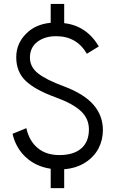

<svg xmlns="http://www.w3.org/2000/svg" viewBox="-20 -863 600 993"><path d="M242.2 -842.8H312V-743.2Q426.8 -730.5 491.2 -623L429.2 -585Q376.5 -675.8 270 -675.8Q211.4 -675.8 173.1 -646.5Q134.8 -617.2 134.8 -564.9Q134.8 -516.1 177.5 -482.9Q220.2 -449.7 309.1 -417Q414.1 -377.9 463.1 -321.5Q512.2 -265.1 512.2 -189.9Q512.2 -139.2 489.5 -95.5Q466.8 -51.8 420.7 -22.2Q374.5 7.3 312 12.2V109.9H242.2V9.8Q164.6 -2 112.8 -50.5Q61 -99.1 44.9 -170.9L116.2 -200.2Q130.9 -134.3 174.6 -97.7Q218.3 -61 287.1 -61Q360.8 -61 400.4 -95.5Q439.9 -129.9 439.9 -193.8Q439.9 -249 398.7 -288.1Q357.4 -327.1 267.1 -359.9Q161.1 -398.4 112.5 -445.1Q64 -491.7 64 -566.9Q64 -636.2 113.3 -687Q162.6 -737.8 242.2 -745.1Z"/></svg>

Font: Kreadon
Style: Regular
Weight: 400
Designer: kohakuno
Foundry: StudioGnu
Version: Version 1.000;Glyphs 3.1.2 (3151)